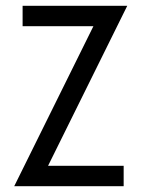

<svg xmlns="http://www.w3.org/2000/svg" viewBox="-20 -645 498 665"><path d="M29.2 0Q29.2 0 303.5 -554.2Q303.5 -554.2 58.3 -554.2Q58.3 -554.2 58.3 -625Q58.3 -625 420.8 -625Q420.8 -625 146.5 -70.8Q146.5 -70.8 408.3 -70.8Q408.3 -70.8 408.3 0Q408.3 0 29.2 0Z"/></svg>

Font: co2trust
Style: Regular
Weight: 400
Designer: Kristian Moeller
Foundry: Dicotype
Version: Version 1.000